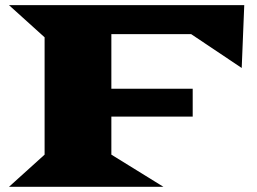

<svg xmlns="http://www.w3.org/2000/svg" viewBox="-20 -720 992 740"><path d="M14.6 0 151.9 -124V-576.2L14.6 -700.2H921.4L911.6 -458L716.8 -588.4H409.2V-377.9H722.7V-270.5H409.2V-124L609.9 0Z"/></svg>

Font: Goblin
Style: Regular
Weight: 400
Designer: Riccardo De Franceschi
Foundry: Sorkin Type Co.
Version: Version 1.001